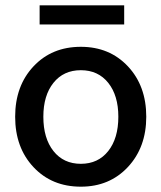

<svg xmlns="http://www.w3.org/2000/svg" viewBox="-20 -694 607 722"><path d="M530 -255Q530 -140 461 -66Q392 8 284 8Q175 8 106 -65.5Q37 -139 37 -255Q37 -371 106 -444.5Q175 -518 284 -518Q392 -518 461 -444.5Q530 -371 530 -255ZM129 -602V-674H447V-602ZM143 -255Q143 -174 181 -126Q219 -78 284 -78Q349 -78 387 -126Q425 -174 425 -255Q425 -335 387 -382.5Q349 -430 284 -430Q219 -430 181 -382.5Q143 -335 143 -255Z"/></svg>

Font: LT Superior Semi-bold
Style: Regular
Weight: 600
Designer: Daniel Lyons
Foundry: LyonsType
Version: Version 1.0